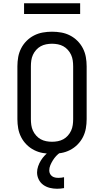

<svg xmlns="http://www.w3.org/2000/svg" viewBox="-20 -938 640 1181"><path d="M300 8Q271 8 243 3Q215 -2 189.5 -15Q164 -28 143.5 -48.5Q123 -69 110 -94.5Q97 -120 92 -148Q87 -176 87 -205V-530Q87 -559 92 -587Q97 -615 110 -640.5Q123 -666 143.5 -686.5Q164 -707 189.5 -720Q215 -733 243 -738Q271 -743 300 -743Q329 -743 357 -738Q385 -733 410.5 -720Q436 -707 456.5 -686.5Q477 -666 490 -640.5Q503 -615 508 -587Q513 -559 513 -530V-205Q513 -176 508 -148Q503 -120 490 -94.5Q477 -69 456.5 -48.5Q436 -28 410.5 -15Q385 -2 357 3Q329 8 300 8ZM300 -66Q318 -66 336 -69.5Q354 -73 369.5 -81.5Q385 -90 397.5 -104Q410 -118 417.5 -134.5Q425 -151 427.5 -169Q430 -187 430 -205V-530Q430 -548 427.5 -566Q425 -584 417.5 -600.5Q410 -617 397.5 -631Q385 -645 369.5 -653.5Q354 -662 336 -665.5Q318 -669 300 -669Q282 -669 264 -665.5Q246 -662 230.5 -653.5Q215 -645 202.5 -631Q190 -617 182.5 -600.5Q175 -584 172.5 -566Q170 -548 170 -530V-205Q170 -187 172.5 -169Q175 -151 182.5 -134.5Q190 -118 202.5 -104Q215 -90 230.5 -81.5Q246 -73 264 -69.5Q282 -66 300 -66ZM331 223Q308 223 286 217.5Q264 212 246 199Q228 186 218 165.5Q208 145 208 123Q208 104 214.5 85Q221 66 231.5 49Q242 32 255.5 18Q269 4 285 -8H351V0Q337 9 325.5 21.5Q314 34 305 48.5Q296 63 289.5 78.5Q283 94 283 111Q283 121 287.5 130.5Q292 140 300.5 146Q309 152 319 154Q329 156 339 156Q348 156 357 155Q366 154 374 152V219Q363 221 352.5 222Q342 223 331 223ZM128 -852V-918H473V-852Z"/></svg>

Font: Iosevka HT Extended
Style: Regular
Weight: 400
Width: 7
Monospace: yes
Designer: Belleve Invis
Foundry: Belleve Invis
Version: Version 32.3.0; ttfautohint (v1.8.4)